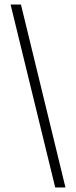

<svg xmlns="http://www.w3.org/2000/svg" viewBox="-20 -713 334 843"><path d="M222.4 110 26.5 -693H72L267.4 110Z"/></svg>

Font: Ancizar Serif Light
Style: Regular
Weight: 300
Designer: Cesar Puertas, Viviana Monsalve, Julian Moncada, Julian Prieto, Jose Castro, Felipe Aragon, Mariel Hernandez, Sara Alarc
Version: Version 8.100